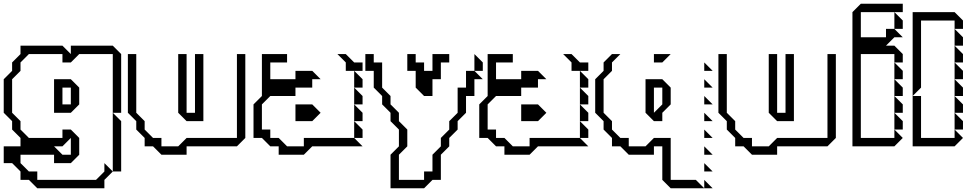

<svg xmlns="http://www.w3.org/2000/svg" viewBox="-20 -785 5194 1030"><path d="M315 -225H360V-315H315ZM585 135V-180L630 -135V135ZM270 0 315 45H360V-45L315 0ZM90 0V-45L45 -90V-135L0 -180V-360L45 -405V-450L90 -495V-540H315L360 -495V-540H585L630 -495V-180H585V-495H405L360 -450H315V-495H135L90 -450V-405L45 -360V-180L90 -135V-90L135 -45H315V-90H360L405 -45V45L360 90H270V45H90V90L135 135H180V180H495L540 135V90L585 135L540 180V225H180L135 180H90V135L45 90H0V0ZM270 -180V-360H360L405 -315V-225L360 -180Z M936 -180V-495H981V-180H1026V-495H1071V-135H981ZM756 0V-45L711 -90V-135L666 -180V-495H711V-180L756 -135V-90L801 -45H846V0H936L981 -45H1251V-495H1296V-45L1251 0H981V45H846L801 0Z M1835 -405V-450L1790 -495H1835L1880 -450H1925V-405ZM1880 -315V-405L1925 -360V-315ZM1880 -225V-315L1925 -270V-225ZM1880 -135V-225L1925 -180V-135ZM1880 -45V-135L1925 -90V-45ZM1340 -45V-225L1385 -270V-495H1520V-450H1430V-360H1565V-405H1655L1700 -360H1655V-315H1565V-270H1430L1385 -225V-90H1430V-45H1475L1520 0H1610V-45H1880L1925 0H1655L1610 45H1475V0H1430L1385 -45ZM1565 -135V-225H1655L1700 -180L1655 -135Z M2525 -405V-495L2570 -450V-405ZM2210 -315V-405H2165V-495H2210V-450H2255V-405H2300V-495H2390V-450H2345V-360H2300V-270H2255ZM2075 45 2120 0V-90L2075 -135V-180L2030 -225V-270L1985 -315V-405H1940V-495H1985V-450H2030V-315L2075 -270V-225L2120 -180V-135L2165 -90V0L2120 45V180H2255V135H2300V45L2345 0V-45L2390 -90V-135L2435 -180V-315H2480V-405H2525L2570 -360H2525V-270H2480V-180L2435 -135V-90L2390 -45V0L2345 45V180H2300L2255 225H2075Z M3046 -405V-450L3001 -495H3046L3091 -450H3136V-405ZM3091 -315V-405L3136 -360V-315ZM3091 -225V-315L3136 -270V-225ZM3091 -135V-225L3136 -180V-135ZM3091 -45V-135L3136 -90V-45ZM2551 -45V-225L2596 -270V-495H2731V-450H2641V-360H2776V-405H2866L2911 -360H2866V-315H2776V-270H2641L2596 -225V-90H2641V-45H2686L2731 0H2821V-45H3091L3136 0H2866L2821 45H2686V0H2641L2596 -45ZM2776 -135V-225H2866L2911 -180L2866 -135Z M3488 -450V-495H3578L3533 -450ZM3758 -405V-450L3803 -405ZM3758 -315V-360L3803 -315ZM3758 -225V-270L3803 -225ZM3488 -180 3533 -225V-315H3488ZM3758 -135V-180L3803 -135ZM3758 -45V-90L3803 -45ZM3758 45V0L3803 45ZM3758 135V90L3803 135ZM3263 0V-45L3218 -90V-135L3173 -180V-360L3218 -405V-450L3263 -495H3308L3263 -450V-405L3218 -360V-180L3263 -135V-90L3308 -45H3353V0H3443L3488 -45H3578V180H3713L3758 225H3578L3533 180V0H3488V45H3353L3308 0ZM3758 225V180L3803 225ZM3443 -180V-360H3533L3578 -315V-225L3533 -180V-135H3488Z M4104 -180V-495H4149V-180H4194V-495H4239V-135H4149ZM3924 0V-45L3879 -90V-135L3834 -180V-495H3879V-180L3924 -135V-90L3969 -45H4014V0H4104L4149 -45H4419V-495H4464V-45L4419 0H4149V45H4014L3969 0Z M4778 -630V-720L4823 -675V-630ZM4778 -360V-450L4823 -405V-360ZM4778 -270V-360L4823 -315V-270ZM4778 -180V-270L4823 -225V-180ZM4778 -90V-180L4823 -135V-90ZM4553 0V-720L4598 -765H4823V-720H4598V-585H4733V-630H4778L4823 -585H4778L4733 -540H4778L4823 -495V-450H4778V-495H4598V-45H4778V-90L4823 -45L4778 0Z M5101 -540V-630L5146 -585V-540ZM5101 -450V-540L5146 -495V-450ZM4876 -270V-720H5101L5146 -675V-630H5101V-675H4921V-315ZM5101 -360V-450L5146 -405V-360ZM5101 -270V-360L5146 -315V-270ZM5101 -180V-270L5146 -225V-180ZM5101 -90V-180L5146 -135V-90ZM4876 0V-270H4921V-45H5101V-90L5146 -45L5101 0Z"/></svg>

Font: Rubik Iso
Style: Regular
Weight: 400
Designer: Hubert and Fischer, NaN
Foundry: Hubert and Fischer, NaN
Version: Version 2.200